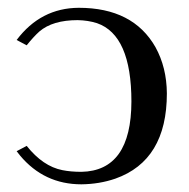

<svg xmlns="http://www.w3.org/2000/svg" viewBox="-20 -463 486 495"><path d="M189.9 -20Q318.4 -22.5 318.8 -201.2Q318.8 -372.6 230 -403.3Q207 -410.6 180.2 -411.1Q115.7 -411.1 81.5 -381.8Q66.4 -368.2 48.8 -346.2L22.9 -359.9Q85 -442.4 183.1 -442.9Q323.2 -442.9 380.9 -341.3Q409.7 -289.1 410.2 -222.2Q410.2 -49.3 277.3 -2.4Q236.3 11.7 189.9 12.2Q93.8 12.2 31.7 -62Q26.9 -67.9 22.9 -73.2L48.8 -86.9Q90.8 -34.2 140.6 -24.4Q162.1 -20 189.9 -20Z"/></svg>

Font: Linux Biolinum Capitals O
Style: Small Caps
Weight: 400
Designer: Philipp H. Poll
Foundry: Philipp H. Poll
Version: Version 1.0.4